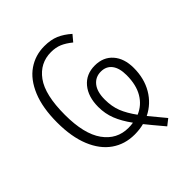

<svg xmlns="http://www.w3.org/2000/svg" viewBox="-219 -831 1073 1073"><g transform="rotate(-45 317.5 -294.5)"><path d="M439 -15 516 78 479 107Q414 30 392 2Q358 11 318 11Q241 11 182.5 -30Q124 -71 91.5 -150.5Q59 -230 59 -343Q59 -459 92 -538.5Q125 -618 182 -657Q239 -696 310 -696Q361 -696 397.5 -680.5Q434 -665 470 -633L439 -596Q407 -622 378.5 -634Q350 -646 313 -646Q226 -646 173 -573.5Q120 -501 120 -343Q120 -192 174.5 -116Q229 -40 320 -40Q340 -40 358 -43Q320 -95 301.5 -142Q283 -189 283 -242Q283 -323 323.5 -371.5Q364 -420 433 -420Q500 -420 539 -375.5Q578 -331 578 -256Q578 -173 541 -110Q504 -47 439 -15ZM408 -56Q461 -78 491 -128.5Q521 -179 521 -256Q521 -312 498 -342Q475 -372 433 -372Q390 -372 364 -339.5Q338 -307 338 -246Q338 -191 355 -148Q372 -105 408 -56Z"/></g></svg>

Font: Fira Sans Condensed Light
Style: Regular
Weight: 300
Width: 3
Designer: bBox Type GmbH & Carrois Corporate GbR & Edenspiekermann AG
Foundry: bBox Type GmbH & Carrois Corporate GbR & Edenspiekermann AG
Version: Version 4.301